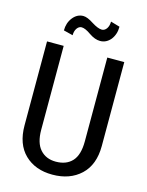

<svg xmlns="http://www.w3.org/2000/svg" viewBox="-134 -995 835 1088"><g transform="rotate(15 283.0 -451.0)"><path d="M510.7 -710.9Q510.7 -587.9 510.7 -218.8Q510.7 -108.4 447.3 -48.8Q383.8 10.7 281.2 10.7Q180.7 10.7 119.1 -48.8Q57.6 -108.4 57.6 -218.8Q57.6 -236.3 57.6 -257.8Q57.6 -361.3 57.6 -538.1Q57.6 -581.1 57.6 -710.9Q82 -710.9 155.3 -710.9Q155.3 -587.9 155.3 -218.8Q155.3 -141.6 189.5 -103.5Q223.6 -65.4 281.2 -65.4Q342.8 -65.4 377 -102.5Q411.1 -139.6 411.1 -218.8Q411.1 -382.8 411.1 -710.9Q436.5 -710.9 510.7 -710.9ZM432.6 -897.5Q432.6 -852.5 408.2 -821.3Q382.8 -791 346.7 -791Q316.4 -791 282.2 -814.5Q248 -838.9 226.6 -838.9Q210.9 -838.9 199.2 -822.3Q188.5 -805.7 188.5 -782.2Q169.9 -787.1 133.8 -795.9Q133.8 -839.8 158.2 -871.1Q183.6 -903.3 219.7 -903.3Q243.2 -903.3 280.3 -878.9Q317.4 -855.5 339.8 -855.5Q355.5 -855.5 367.2 -871.1Q378.9 -887.7 378.9 -913.1Q396.5 -907.2 432.6 -897.5Z"/></g></svg>

Font: Noto Sans Hebrew DECATHLON 
Style: Regular
Weight: 400
Designer: Monotype Design team
Version: Version 1.03 uh